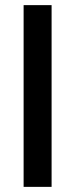

<svg xmlns="http://www.w3.org/2000/svg" viewBox="-20 -728 293 748"><path d="M72 0V-708H181V0Z"/></svg>

Font: TitilliumWebSemiBold
Style: Bold
Weight: 600
Version: Version 1.001;PS 57.000;hotconv 1.0.70;makeotf.lib2.5.55311